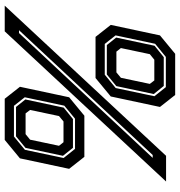

<svg xmlns="http://www.w3.org/2000/svg" viewBox="6 -746 780 833"><g transform="rotate(-90 396.5 -330.0)"><path d="M25 0 676.5 -700H788L136.5 0ZM132 -354.5 80 -420.5 125.5 -634 205.5 -700H384L436 -634L390.5 -420.5L310.5 -354.5ZM166.5 -395H297.5L354 -441.5L390.5 -613L353.5 -660H220L162.5 -612.5L127 -444.5ZM171 -404 136.5 -447.5 171 -610 221 -651H348.5L381 -610.5L345.5 -444L296 -404ZM127.5 -58H140L681.5 -638H669ZM195.5 -445H285.5L309 -464.5L335.5 -590L320.5 -609.5H230.5L206.5 -590L180 -464.5ZM400.5 39.5 348.5 -26.5 394 -240 474 -306H652.5L704.5 -240L659 -26.5L579 39.5ZM434.5 -1H565.5L622.5 -47.5L659 -219L622 -266H488.5L430.5 -218.5L395 -50.5ZM439.5 -10 404.5 -53.5 439 -216 489.5 -257H617L649.5 -216.5L614 -50L564.5 -10ZM463.5 -51H553.5L577.5 -70.5L604 -196L588.5 -215.5H498.5L475 -196L448.5 -70.5Z"/></g></svg>

Font: Tourney Expanded Regular
Style: Bold Italic
Weight: 700
Width: 7
Italic angle: -12°
Designer: Tyler Finck
Foundry: Etcetera Type Co
Version: Version 1.010; ttfautohint (v1.8.3)